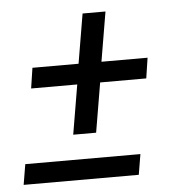

<svg xmlns="http://www.w3.org/2000/svg" viewBox="-44 -575 588 618"><g transform="rotate(-5 250.0 -266.5)"><path d="M181 -147 208 -307H59L69 -373H218L245 -533H319L292 -373H441L431 -307H282L255 -147ZM380 0H8L19 -66H391Z"/></g></svg>

Font: Iosevka Fixed
Style: Italic
Weight: 400
Italic angle: -9°
Monospace: yes
Designer: Belleve Invis
Foundry: Belleve Invis
Version: Version 33.2.4